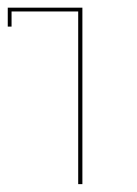

<svg xmlns="http://www.w3.org/2000/svg" viewBox="-20 -801 352 495"><path d="M186.5 -781.2Q126 -781.2 4.9 -781.2Q4.9 -781.2 4.9 -781.2Q2.9 -781.2 0 -781.2Q0 -773.4 0 -760.7Q0 -749 0 -732.4Q2.9 -732.4 9.8 -732.4Q9.8 -745.1 9.8 -771.5Q67.4 -771.5 181.6 -771.5Q181.6 -623 181.6 -326.2Q185.5 -326.2 192.4 -326.2Q192.4 -477.5 192.4 -781.2Q190.4 -781.2 186.5 -781.2Q186.5 -781.2 186.5 -781.2Z"/></svg>

Font: Reach
Style: Line
Weight: 400
Designer: Billy Harris
Version: Reach Line